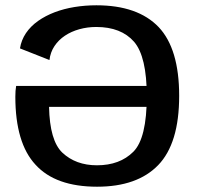

<svg xmlns="http://www.w3.org/2000/svg" viewBox="-20 -701 746 726"><path d="M347 5Q499 5 578 -76.5Q657.5 -158.5 657.5 -338.5Q657.5 -516.5 580 -598.5Q501 -681 344.5 -681L344 -599Q438 -599 487 -543Q535 -487 535 -337.5Q535 -177.5 484 -127Q433 -76 346.5 -76Q266.5 -76 215.5 -124Q168 -169.5 165.5 -297H548V-376H41Q38 -359 38 -335.5Q38 -160 114.5 -78Q190 5 347 5ZM167 -474Q170.5 -503.5 186 -526.8Q201.5 -550 225.5 -566Q249.5 -582 280 -590.5Q310.5 -599 344 -599L352.5 -648L344.5 -681Q302 -681 262 -674.5Q222 -668 187 -654.8Q152 -641.5 124 -621.8Q96 -602 78.2 -575.8Q60.5 -549.5 55.5 -518Z"/></svg>

Font: Anybody SemiExpanded Medium
Style: Regular
Weight: 500
Width: 6
Version: Version 1.113;gftools[0.9.25]